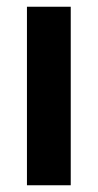

<svg xmlns="http://www.w3.org/2000/svg" viewBox="-20 -550 290 570"><path d="M190 0H60V-530H190Z"/></svg>

Font: Tanohe Sans SemiBold
Style: Regular
Weight: 600
Designer: Village Type and Design LLC & Cristiano Sobral
Foundry: Cooper Hewitt Smithsonian Design Museum
Version: Version 1.00;September 29, 2021;FontCreator 13.0.0.2655 64-b